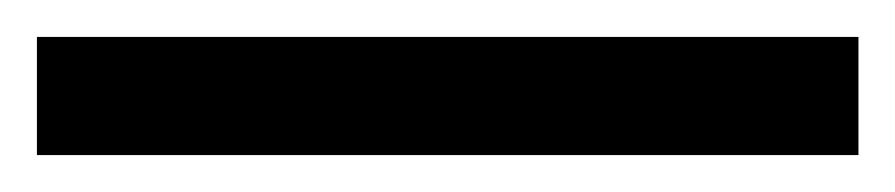

<svg xmlns="http://www.w3.org/2000/svg" viewBox="-22 67 485 104"><path d="M443 151V87H-2V151Z"/></svg>

Font: Noto Sans Lao SemiCondensed
Style: Regular
Weight: 400
Width: 4
Designer: Monotype Design Team
Foundry: Monotype Imaging Inc.
Version: Version 2.003